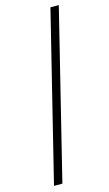

<svg xmlns="http://www.w3.org/2000/svg" viewBox="-129 -885 526 930"><g transform="rotate(-15 134.5 -420.0)"><path d="M269 -839.8 62 0H20L227.1 -839.8Z"/></g></svg>

Font: Sinkin Sans 200 X Light Italic
Style: Regular
Weight: 200
Italic angle: -112°
Designer: Keith Bates
Foundry: K-Type
Version: Sinkin Sans (version 1.0)  by Keith Bates   •   © 2014   www